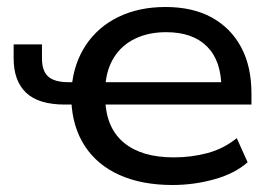

<svg xmlns="http://www.w3.org/2000/svg" viewBox="-20 -520 771 549"><path d="M473 9Q386 9 322 -19.5Q258 -48 222.5 -102.5Q187 -157 184 -232L198 -221H166Q90 -221 54.5 -255Q19 -289 19 -353V-393H100V-353Q100 -317 118 -301Q136 -285 176 -285H197L185 -271Q191 -339 225.5 -391Q260 -443 318.5 -471.5Q377 -500 453 -500Q531 -500 585.5 -470Q640 -440 669.5 -385Q699 -330 699 -253V-221H271L281 -231Q285 -152 335.5 -111Q386 -70 477 -70Q528 -70 574 -82.5Q620 -95 657 -125L688 -56Q652 -24 593.5 -7.5Q535 9 473 9ZM455 -428Q405 -428 366.5 -409.5Q328 -391 306 -356Q284 -321 281 -272L270 -285H633L613 -268Q613 -346 572 -387Q531 -428 455 -428Z"/></svg>

Font: Nunito Sans 10pt SemiExpanded Medium
Style: Regular
Weight: 500
Width: 6
Designer: Vernon Adams
Foundry: Vernon Adams
Version: Version 3.101;gftools[0.9.27]